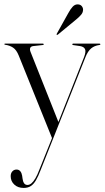

<svg xmlns="http://www.w3.org/2000/svg" viewBox="-32 -634 489 898"><path d="M243 -59 213 16 55.5 -374.5Q45 -400.5 29.5 -411Q14 -421.5 -7 -424.5Q-10.5 -425 -11 -426Q-11.5 -427 -11.5 -427.5Q-11.5 -429 -10.8 -429.5Q-10 -430 -8 -430H168.5Q170.5 -430 171.5 -429.2Q172.5 -428.5 172.5 -427Q172.5 -425 171.5 -424.2Q170.5 -423.5 168.5 -423.5L123.5 -418.5Q112 -417 109.2 -409.5Q106.5 -402 111 -391ZM152.5 158.5 221 -12.5 226 -25 361 -366.5Q371 -392.5 365.8 -404Q360.5 -415.5 342.5 -418.5L311.5 -423Q308.5 -423.5 307.2 -424.2Q306 -425 306 -426.5Q306 -428 307 -429Q308 -430 310 -430H432.5Q435.5 -430 436.5 -429Q437.5 -428 437.5 -426.5Q437.5 -425 436.5 -424.5Q435.5 -424 432.5 -423.5Q410 -420.5 394.5 -407.8Q379 -395 368 -367.5L158 161.5Q147 190.5 136.2 209Q125.5 227.5 112 236.2Q98.5 245 79 245Q51.5 245 34.8 229.2Q18 213.5 18 190Q18 176 25.8 167.5Q33.5 159 45.5 159Q56.5 159 63 167Q69.5 175 71.5 187.5L73.5 201.5Q75 214.5 80.5 222.8Q86 231 96.5 231Q106 231 115 223.5Q124 216 133.5 200Q143 184 152.5 158.5ZM287 -572Q297.5 -591.5 307.8 -602.5Q318 -613.5 330.5 -613.5Q343.5 -613.5 350 -605.8Q356.5 -598 356.5 -589Q356.5 -575.5 347.2 -564.8Q338 -554 324.5 -543L238.5 -472Q237.5 -471.5 235.8 -471Q234 -470.5 233 -471.5Q232.5 -472.5 232.8 -473.8Q233 -475 234 -477Z"/></svg>

Font: Fraunces 120pt Light
Style: Regular
Weight: 300
Version: Version 1.000;[b76b70a41]